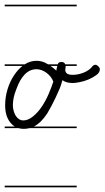

<svg xmlns="http://www.w3.org/2000/svg" viewBox="-20 -562 447 821"><path d="M308 -14H106Q94 -11 82 -11Q70 -11 59 -14H0V-21H43Q33 -27 25 -37Q14 -50 8 -68.5Q2 -87 2 -112Q2 -146 12 -179.5Q22 -213 40 -240Q56 -264 76 -280H0V-287H86Q109 -302 136 -302Q160 -302 180 -290Q183 -289 186 -287H227Q230 -297 242 -297Q251 -297 256 -292Q258 -289 259 -287H308V-280H261Q261 -275 260 -271Q259 -267 259 -263Q259 -254 266 -248Q273 -242 291 -242Q303 -242 315 -244.5Q327 -247 338 -251.5Q349 -256 358.5 -262.5Q368 -269 374 -277Q380 -285 388 -285Q394 -285 400.5 -278.5Q407 -272 407 -266Q407 -252 392 -241Q377 -230 358 -222Q339 -214 319.5 -210.5Q300 -207 292 -207Q279 -207 268 -209.5Q257 -212 247 -219L244 -209Q241 -197 234 -180.5Q227 -164 218 -145Q209 -126 199.5 -108Q190 -90 182 -77Q156 -37 125 -21H308ZM208 -213Q204 -224 196.5 -233.5Q189 -243 179 -250.5Q169 -258 158 -262Q147 -266 136 -266Q108 -266 86.5 -244.5Q65 -223 50 -181Q35 -144 35 -112Q35 -100 38.5 -87.5Q42 -75 48 -66Q54 -57 62 -52Q70 -47 79 -47Q100 -47 121 -64Q142 -81 159 -106.5Q176 -132 188.5 -161.5Q201 -191 208 -213ZM308 -535H0V-542H308ZM308 239H0V232H308ZM221 -260 222 -268 225 -280H196Q209 -271 221 -260Z"/></svg>

Font: Gruenewald VA 1. Klasse
Style: Regular
Weight: 400
Designer: Peter Wiegel
Foundry: Peter Wiegel, nach dem Schriftentwurf von Dr. H. Gr¸newald
Version: Version 0.007